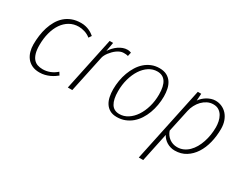

<svg xmlns="http://www.w3.org/2000/svg" viewBox="-89 -969 2027 1621"><g transform="rotate(30 925.0 -158.5)"><path d="M245.1 -26.9Q280.3 -26.9 314 -39.8Q347.7 -52.7 378.4 -79.6L395.5 -52.2Q383.8 -42.5 367.7 -31.7Q351.6 -21 331.1 -11.5Q310.5 -2 286.1 4.2Q261.7 10.3 233.9 10.3Q191.4 10.3 160.9 -4.6Q130.4 -19.5 111.1 -44.4Q91.8 -69.3 82.5 -102.1Q73.2 -134.8 73.2 -170.4Q73.2 -212.9 78.9 -256.1Q84.5 -299.3 97.2 -339.1Q109.9 -378.9 129.9 -413.3Q149.9 -447.8 178.7 -473.4Q207.5 -499 246.1 -513.7Q284.7 -528.3 333.5 -528.3Q356.9 -528.3 377.2 -523.4Q397.5 -518.6 413.8 -511Q430.2 -503.4 443.1 -494.6Q456.1 -485.8 464.8 -478L446.8 -451.2Q421.9 -471.7 390.9 -481.4Q359.9 -491.2 332 -491.2Q282.7 -491.2 243.4 -468.5Q204.1 -445.8 176.8 -405.8Q149.4 -365.7 134.8 -310.5Q120.1 -255.4 120.1 -190.9Q120.1 -143.1 129.4 -111.6Q138.7 -80.1 155 -61.3Q171.4 -42.5 194.3 -34.7Q217.3 -26.9 245.1 -26.9Z M813 -483.9Q801.8 -487.8 789.3 -488.3Q776.9 -488.8 769.5 -488.8Q753.4 -488.8 737.5 -482.4Q721.7 -476.1 706.5 -465.3Q691.4 -454.6 678 -440.9Q664.6 -427.2 653.8 -413.1Q643.1 -398.9 636 -384.8Q628.9 -370.6 626.5 -359.4L550.3 0H506.8L616.2 -517.1H649.9L634.3 -430.2Q647.9 -450.7 664.8 -468.5Q681.6 -486.3 700.9 -499.5Q720.2 -512.7 741.5 -520.5Q762.7 -528.3 785.2 -528.3Q796.9 -528.3 807.1 -525.6Q817.4 -522.9 821.3 -521Z M1097.7 -528.8Q1140.1 -528.8 1168.9 -513.4Q1197.8 -498 1215.3 -471.9Q1232.9 -445.8 1240.2 -411.4Q1247.6 -377 1247.6 -339.4Q1247.6 -296.9 1240.2 -254.6Q1232.9 -212.4 1218.5 -173.6Q1204.1 -134.8 1182.4 -101.3Q1160.6 -67.9 1131.8 -43.2Q1103 -18.6 1066.9 -4.4Q1030.8 9.8 987.8 9.8Q947.3 9.8 920.2 -5.6Q893.1 -21 876.5 -46.9Q859.9 -72.8 852.8 -107.2Q845.7 -141.6 845.7 -179.2Q845.7 -221.2 852.8 -263.7Q859.9 -306.2 874.3 -345Q888.7 -383.8 909.7 -417.5Q930.7 -451.2 958.7 -475.8Q986.8 -500.5 1021.5 -514.6Q1056.2 -528.8 1097.7 -528.8ZM889.6 -185.1Q889.6 -106.4 915 -64.7Q940.4 -22.9 994.6 -22.9Q1038.1 -22.9 1076.2 -47.4Q1114.3 -71.8 1142.6 -114Q1170.9 -156.2 1187.3 -212.9Q1203.6 -269.5 1203.6 -333.5Q1203.6 -495.6 1095.2 -495.6Q1051.8 -495.6 1014.2 -471.2Q976.6 -446.8 949 -404.5Q921.4 -362.3 905.5 -305.7Q889.6 -249 889.6 -185.1Z M1556.2 -24.9Q1588.9 -24.9 1616.5 -37.4Q1644 -49.8 1666.5 -71.8Q1689 -93.8 1706.1 -123.3Q1723.1 -152.8 1734.6 -187.3Q1746.1 -221.7 1752 -259Q1757.8 -296.4 1757.8 -334Q1757.8 -360.8 1752 -388.9Q1746.1 -417 1732.9 -439.9Q1719.7 -462.9 1697.8 -477.3Q1675.8 -491.7 1643.6 -491.7Q1612.8 -491.7 1585.9 -478.3Q1559.1 -464.8 1537.8 -442.9Q1516.6 -420.9 1502 -392.6Q1487.3 -364.3 1481 -334.5L1433.6 -114.3Q1440.4 -93.8 1452.4 -77.4Q1464.4 -61 1480.2 -49.3Q1496.1 -37.6 1515.4 -31.2Q1534.7 -24.9 1556.2 -24.9ZM1364.3 212.4H1321.3L1475.6 -517.1H1508.8L1504.4 -448.7Q1514.6 -463.9 1530 -478.3Q1545.4 -492.7 1563.7 -503.7Q1582 -514.6 1602.8 -521.2Q1623.5 -527.8 1644.5 -527.8Q1677.2 -527.8 1705.8 -515.1Q1734.4 -502.4 1755.9 -478.8Q1777.3 -455.1 1789.8 -420.9Q1802.2 -386.7 1802.2 -343.8Q1802.2 -273.4 1786.4 -209.5Q1770.5 -145.5 1739 -96.7Q1707.5 -47.9 1660.9 -18.8Q1614.3 10.3 1552.7 10.3Q1531.2 10.3 1511.5 4.4Q1491.7 -1.5 1474.9 -11.7Q1458 -22 1444.8 -36.1Q1431.6 -50.3 1423.3 -66.9Z"/></g></svg>

Font: Ufes Sans Thin
Style: Italic
Weight: 100
Designer: Ricardo Esteves & Thais Bronze
Foundry: ProDesignUfes - Ricardo Esteves, Thais Bronze
Version: Version 2.0